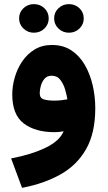

<svg xmlns="http://www.w3.org/2000/svg" viewBox="-20 -631 514 918"><path d="M238.8 -543Q238.8 -571.8 259.5 -591.6Q280.3 -611.3 309.6 -611.3Q339.4 -611.3 359.9 -591.6Q380.4 -571.8 380.4 -543Q380.4 -514.6 359.9 -494.6Q339.4 -474.6 309.6 -474.6Q280.3 -474.6 259.5 -494.6Q238.8 -514.6 238.8 -543ZM71.3 -543Q71.3 -571.8 92 -591.6Q112.8 -611.3 142.1 -611.3Q171.9 -611.3 192.4 -591.6Q212.9 -571.8 212.9 -543Q212.9 -514.6 192.4 -494.6Q171.9 -474.6 142.1 -474.6Q112.8 -474.6 92 -494.6Q71.3 -514.6 71.3 -543ZM435.5 -113.3Q435.5 4.4 392.1 81.3Q348.6 158.2 269.8 202.6Q190.9 247.1 85.4 267.1L33.2 126.5Q130.4 107.9 197.8 75.4Q265.1 43 284.2 -3.4Q261.7 1 241.7 1Q148.4 1 93.5 -40.8Q38.6 -82.5 38.6 -179.7Q38.6 -219.2 50.5 -260.7Q62.5 -302.2 86.2 -337.4Q109.9 -372.6 145.5 -394.3Q181.2 -416 228 -416Q281.7 -416 320.8 -390.4Q359.9 -364.7 385.3 -321Q410.6 -277.3 423.1 -223.6Q435.5 -169.9 435.5 -113.3ZM238.8 -149.9Q259.8 -149.9 276.4 -152.1Q293 -154.3 302.2 -156.2Q299.3 -175.3 291.7 -201.9Q284.2 -228.5 268.8 -248.8Q253.4 -269 227.1 -269Q205.1 -269 192.6 -254.2Q180.2 -239.3 175 -219.7Q169.9 -200.2 169.9 -185.5Q169.9 -161.1 190.4 -155.5Q210.9 -149.9 238.8 -149.9Z"/></svg>

Font: Vazirmatn RD UI FD Black
Style: Regular
Weight: 900
Designer: Saber Rastikerdar
Foundry: Saber Rastikerdar
Version: Version 33.003